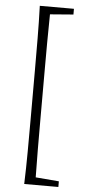

<svg xmlns="http://www.w3.org/2000/svg" viewBox="-62 -803 456 1009"><g transform="rotate(5 166.0 -299.0)"><path d="M286.1 -738.8 163.1 -729Q161.6 -654.8 161.4 -579.3Q161.1 -503.9 161.1 -428.2V-169.9Q161.1 -95.2 161.4 -19.5Q161.6 56.2 163.1 130.9L286.1 141.1V170.9H106Q108.9 87.9 109.4 2Q109.9 -84 109.9 -169.9V-428.2Q109.9 -512.7 109.4 -598.4Q108.9 -684.1 106 -769H286.1Z"/></g></svg>

Font: Source Han Serif CN ExtraLight
Style: Regular
Weight: 250
Designer: Ryoko NISHIZUKA  (kana & ideographs); Frank Grießhammer (Latin, Greek & Cyrillic); Wenlong ZHANG  (bopomofo); Sandoll Co
Foundry: Adobe Systems Incorporated
Version: Version 1.001;PS 1.001;hotconv 16.6.54;makeotf.lib2.5.65590